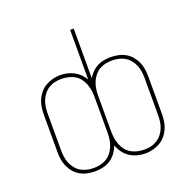

<svg xmlns="http://www.w3.org/2000/svg" viewBox="-130 -866 1011 1008"><g transform="rotate(-20 375.0 -362.5)"><path d="M516 10Q493 10 470.5 4Q448 -2 429 -14.5Q410 -27 396.5 -45.5Q383 -64 375 -86Q367 -64 353.5 -45.5Q340 -27 321 -14.5Q302 -2 279.5 3Q257 8 234 8Q213 8 192 3.5Q171 -1 152.5 -11.5Q134 -22 120 -38.5Q106 -55 97.5 -74.5Q89 -94 86 -115Q83 -136 83 -158V-363Q83 -384 86 -405Q89 -426 97.5 -445.5Q106 -465 120 -481.5Q134 -498 152.5 -508.5Q171 -519 192 -524.5Q213 -530 234 -530Q254 -530 273 -525.5Q292 -521 309.5 -512Q327 -503 341 -489Q355 -475 365 -458V-735H385V-458Q395 -475 409 -489Q423 -503 440 -512Q457 -521 476.5 -524.5Q496 -528 516 -528Q537 -528 558 -523.5Q579 -519 597.5 -508.5Q616 -498 630 -481.5Q644 -465 652.5 -445.5Q661 -426 664 -405Q667 -384 667 -363V-158Q667 -136 664 -115Q661 -94 652.5 -74.5Q644 -55 630 -38.5Q616 -22 597.5 -11.5Q579 -1 558 4.5Q537 10 516 10ZM234 -11Q253 -11 271.5 -15Q290 -19 305.5 -28.5Q321 -38 333 -53Q345 -68 352 -85Q359 -102 362 -120.5Q365 -139 365 -158V-363Q365 -381 362 -399.5Q359 -418 352 -435.5Q345 -453 333 -468Q321 -483 304.5 -492Q288 -501 269.5 -505Q251 -509 232 -509Q214 -509 196 -505Q178 -501 162 -491Q146 -481 134.5 -466.5Q123 -452 116 -435Q109 -418 106.5 -399.5Q104 -381 104 -363V-158Q104 -139 106.5 -120.5Q109 -102 116 -85Q123 -68 135 -53Q147 -38 163 -28.5Q179 -19 197.5 -15Q216 -11 234 -11ZM518 -11Q536 -11 554 -15Q572 -19 588 -29Q604 -39 615.5 -53.5Q627 -68 634 -85Q641 -102 643.5 -120.5Q646 -139 646 -158V-363Q646 -381 643.5 -399.5Q641 -418 634 -435Q627 -452 615 -467Q603 -482 587 -491.5Q571 -501 552.5 -505Q534 -509 516 -509Q497 -509 478.5 -505Q460 -501 444.5 -491.5Q429 -482 417 -467Q405 -452 398 -435Q391 -418 388 -399.5Q385 -381 385 -363V-158Q385 -139 388 -120.5Q391 -102 398 -84.5Q405 -67 417 -52Q429 -37 445.5 -28Q462 -19 480.5 -15Q499 -11 518 -11Z"/></g></svg>

Font: Zed Sans Thin Extended
Style: Regular
Weight: 100
Width: 7
Designer: Belleve Invis
Foundry: Belleve Invis
Version: Version 1.0.0; ttfautohint (v1.8.4)